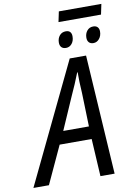

<svg xmlns="http://www.w3.org/2000/svg" viewBox="-167 -1067 795 1134"><g transform="rotate(-10 231.0 -500.5)"><path d="M283 -716H381L426 0H341L328 -225H136L32 0H-61ZM325 -301 319 -502Q314 -576 315 -627H312Q286 -560 258 -500L171 -301ZM268 -1001H523L510 -939H255ZM236 -819Q236 -844 250 -861Q264 -878 288 -878Q305 -878 313.5 -868.5Q322 -859 322 -842Q322 -815 308 -798Q294 -781 273 -781Q255 -781 245.5 -791Q236 -801 236 -819ZM401 -819Q401 -844 415 -861Q429 -878 452 -878Q469 -878 478 -868.5Q487 -859 487 -842Q487 -816 472.5 -798.5Q458 -781 437 -781Q420 -781 410.5 -791Q401 -801 401 -819Z"/></g></svg>

Font: Noto Sans UI Narrow
Style: Italic
Weight: 400
Width: 4
Italic angle: -12°
Designer: Monotype Design Team
Foundry: Monotype Imaging Inc.
Version: Version 1.001